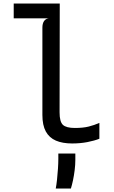

<svg xmlns="http://www.w3.org/2000/svg" viewBox="-20 -798 640 1078"><path d="M385 7.5Q331 7.5 293.8 -8.5Q256.5 -24.5 237.2 -59.8Q218 -95 218 -152.5V-642.5Q218 -666 227.2 -679.5Q236.5 -693 253.5 -695H57V-778H315.5L314.5 -167Q314.5 -114.5 333.2 -97Q352 -79.5 400.5 -79.5Q446.5 -79.5 478.2 -87.5Q510 -95.5 538 -108V-19Q510.5 -8 470.5 -0.2Q430.5 7.5 385 7.5ZM293 260.5Q297 240.5 300.2 210.2Q303.5 180 305.5 148.5Q307.5 117 307.5 93.5V64H403V99.5Q403 127.5 399.2 157.5Q395.5 187.5 389.8 214.5Q384 241.5 378 260.5Z"/></svg>

Font: Spline Sans Mono
Style: Regular
Weight: 400
Monospace: yes
Designer: Eben Sorkin, Mirko Velimirovic
Foundry: Sorkin Type
Version: Version 1.004